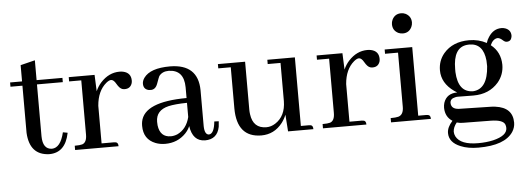

<svg xmlns="http://www.w3.org/2000/svg" viewBox="-51 -759 2989 1092"><g transform="rotate(-5 1443.5 -213.0)"><path d="M18.6 -390.6H86.9V-121.1Q93.8 6.8 205.1 10.7Q296.9 10.7 319.3 -99.6Q319.3 -100.6 319.3 -101.6L293 -106.4Q272.5 -19.5 222.7 -18.6Q170.9 -20.5 169.9 -93.8V-390.6H317.4V-415H169.9V-528.3L86.9 -507.8V-415H18.6Z M577.1 -24.4H506.8V-239.3Q513.7 -323.2 563.5 -365.2Q580.1 -378.9 591.8 -378.9Q606.4 -378.9 620.1 -354.5Q635.7 -327.1 651.4 -322.3Q658.2 -320.3 665 -320.3Q697.3 -320.3 707 -350.6Q709 -358.4 709 -365.2Q709 -410.2 664.1 -419.9Q654.3 -421.9 643.6 -421.9Q583 -421.9 536.1 -371.1Q516.6 -349.6 504.9 -322.3L501 -416H353.5V-391.6H422.9V-82Q422.9 -37.1 396.5 -28.3Q382.8 -24.4 353.5 -24.4V0H601.6Q601.6 -21.5 586.9 -23.4Q583 -24.4 577.1 -24.4Z M1094.7 9.8Q1165 9.8 1178.7 -60.5Q1180.7 -75.2 1181.6 -91.8L1156.2 -92.8Q1149.4 -22.5 1119.1 -21.5Q1094.7 -23.4 1093.8 -71.3V-277.3Q1091.8 -425.8 932.6 -426.8Q819.3 -426.8 782.2 -375Q770.5 -358.4 770.5 -341.8Q770.5 -310.5 799.8 -303.7Q806.6 -302.7 812.5 -302.7Q838.9 -302.7 850.6 -334Q864.3 -372.1 867.2 -377Q885.7 -402.3 922.9 -402.3Q1009.8 -400.4 1010.7 -300.8V-239.3Q767.6 -238.3 747.1 -127Q745.1 -116.2 745.1 -103.5Q745.1 -26.4 812.5 0Q837.9 9.8 867.2 9.8Q938.5 9.8 985.4 -39.1Q1002.9 -57.6 1011.7 -79.1Q1024.4 8.8 1094.7 9.8ZM903.3 -30.3Q841.8 -30.3 833 -98.6Q832 -108.4 832 -119.1Q832 -184.6 904.3 -202.1Q942.4 -210.9 1010.7 -211.9V-130.9Q994.1 -63.5 940.4 -38.1Q920.9 -30.3 903.3 -30.3Z M1690.4 -24.4H1644.5V-416H1487.3V-391.6H1560.5V-173.8Q1559.6 -87.9 1500 -49.8Q1475.6 -34.2 1449.2 -34.2Q1373 -34.2 1362.3 -116.2Q1360.4 -128.9 1360.4 -141.6V-416H1205.1V-391.6H1276.4V-156.2Q1277.3 8.8 1416 9.8Q1490.2 9.8 1537.1 -50.8Q1552.7 -71.3 1562.5 -95.7L1569.3 0H1713.9Q1713.9 -20.5 1701.2 -23.4Q1696.3 -24.4 1690.4 -24.4Z M1992.2 -24.4H1921.9V-239.3Q1928.7 -323.2 1978.5 -365.2Q1995.1 -378.9 2006.8 -378.9Q2021.5 -378.9 2035.2 -354.5Q2050.8 -327.1 2066.4 -322.3Q2073.2 -320.3 2080.1 -320.3Q2112.3 -320.3 2122.1 -350.6Q2124 -358.4 2124 -365.2Q2124 -410.2 2079.1 -419.9Q2069.3 -421.9 2058.6 -421.9Q1998 -421.9 1951.2 -371.1Q1931.6 -349.6 1919.9 -322.3L1916 -416H1768.6V-391.6H1837.9V-82Q1837.9 -37.1 1811.5 -28.3Q1797.9 -24.4 1768.6 -24.4V0H2016.6Q2016.6 -21.5 2002 -23.4Q1998 -24.4 1992.2 -24.4Z M2360.4 -24.4H2314.5V-416H2157.2V-391.6H2231.4V-82Q2231.4 -37.1 2201.2 -28.3Q2186.5 -24.4 2157.2 -24.4V0H2384.8Q2384.8 -21.5 2370.1 -23.4Q2366.2 -24.4 2360.4 -24.4ZM2325.2 -555.7Q2325.2 -590.8 2293.9 -607.4Q2281.2 -613.3 2268.6 -613.3Q2232.4 -613.3 2216.8 -581.1Q2210.9 -568.4 2210.9 -555.7Q2210.9 -518.6 2244.1 -502.9Q2255.9 -498 2268.6 -498Q2303.7 -498 2319.3 -530.3Q2325.2 -543 2325.2 -555.7Z M2546.9 -270.5Q2546.9 -392.6 2625 -401.4Q2631.8 -402.3 2638.7 -402.3Q2718.8 -402.3 2728.5 -302.7Q2729.5 -288.1 2729.5 -270.5Q2720.7 -141.6 2638.7 -135.7Q2552.7 -135.7 2546.9 -252.9Q2546.9 -261.7 2546.9 -270.5ZM2639.6 -426.8Q2545.9 -426.8 2494.1 -366.2Q2460 -325.2 2460 -270.5Q2460 -197.3 2530.3 -147.5Q2539.1 -141.6 2546.9 -136.7Q2486.3 -136.7 2468.8 -84Q2464.8 -70.3 2464.8 -55.7Q2465.8 -3.9 2505.9 21.5Q2474.6 55.7 2474.6 88.9Q2474.6 142.6 2539.1 168.9Q2581.1 186.5 2640.6 186.5Q2791 186.5 2838.9 114.3Q2854.5 89.8 2854.5 62.5Q2854.5 -24.4 2755.9 -37.1Q2743.2 -39.1 2729.5 -39.1L2546.9 -43Q2504.9 -45.9 2503.9 -80.1Q2503.9 -104.5 2533.2 -110.4Q2540 -112.3 2547.9 -112.3L2634.8 -111.3H2637.7Q2727.5 -111.3 2780.3 -171.9Q2816.4 -214.8 2816.4 -271.5Q2815.4 -344.7 2760.7 -387.7Q2775.4 -421.9 2801.8 -424.8Q2815.4 -424.8 2832 -409.2Q2842.8 -399.4 2852.5 -399.4Q2877 -399.4 2881.8 -423.8Q2882.8 -428.7 2882.8 -431.6Q2882.8 -463.9 2851.6 -475.6Q2840.8 -479.5 2829.1 -479.5Q2783.2 -479.5 2754.9 -435.5Q2744.1 -419.9 2739.3 -402.3Q2694.3 -426.8 2639.6 -426.8ZM2640.6 161.1Q2541 161.1 2514.6 111.3Q2507.8 97.7 2507.8 84Q2508.8 58.6 2529.3 33.2Q2546.9 38.1 2563.5 38.1L2723.6 40Q2792 41 2803.7 68.4Q2807.6 78.1 2807.6 88.9Q2807.6 132.8 2726.6 152.3Q2687.5 161.1 2640.6 161.1Z"/></g></svg>

Font: Abhaya Libre Medium
Style: Regular
Weight: 500
Designer: Pushpananda Ekanayake, Sol Matas, Pathum Egodawatta
Foundry: Mooniak
Version: Version 1.050 ; ttfautohint (v1.6)